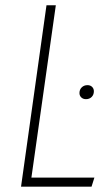

<svg xmlns="http://www.w3.org/2000/svg" viewBox="-20 -702 413 722"><path d="M189.9 -682.1 98.1 -34.2H335L324.2 0H59.1L154.8 -682.1ZM303.2 -329.1Q292.5 -329.1 285.6 -335.7Q278.8 -342.3 278.8 -352.1Q278.8 -365.2 287.4 -373.5Q295.9 -381.8 309.1 -381.8Q319.8 -381.8 326.4 -375.2Q333 -368.7 333 -358.9Q333 -345.7 324.7 -337.4Q316.4 -329.1 303.2 -329.1Z"/></svg>

Font: Fira Sans Compressed UltraLight
Style: Italic
Weight: 200
Width: 3
Italic angle: -8°
Designer: Carrois Corporate & Edenspiekermann AG
Foundry: Carrois Corporate GbR & Edenspiekermann AG
Version: Version 4.203;PS 004.203;hotconv 1.0.88;makeotf.lib2.5.64775